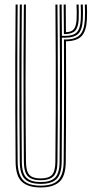

<svg xmlns="http://www.w3.org/2000/svg" viewBox="-20 -820 437 846"><path d="M159.2 6Q104.2 6 76.9 -18.8Q49.5 -43.5 48.8 -105.8Q47.8 -209 47.4 -325.6Q47 -442.2 47.2 -563Q47.5 -683.8 48.8 -800H57.8Q57 -722 56.6 -631Q56.2 -540 56.2 -446.4Q56.2 -352.8 56.6 -265.5Q57 -178.2 57.8 -107.2Q58.5 -51.8 81.4 -26.9Q104.2 -2 159.2 -2Q213.5 -2 236.6 -26.5Q259.8 -51 260.5 -107Q261.2 -178.8 261.8 -267.8Q262.2 -356.8 262.2 -453.6Q262.2 -550.5 261.8 -646Q263 -646 266.4 -646Q269.8 -646 271.2 -646Q313.8 -646.8 332.5 -666.8Q351.2 -686.8 353.8 -732.5Q354.8 -749 354.6 -767Q354.5 -785 353.8 -800H362.8Q363.5 -785.2 363.6 -766.6Q363.8 -748 362.8 -732.2Q360 -683.8 340.2 -661.8Q320.5 -639.8 274.5 -638.2Q274 -638.2 272.9 -638.1Q271.8 -638 270.8 -638Q271.2 -551.8 271.2 -458.9Q271.2 -366 270.9 -275.6Q270.5 -185.2 269.8 -106.2Q269 -43.2 241.5 -18.6Q214 6 159.2 6ZM159.5 -9.8Q110.8 -9.8 89.2 -31.5Q67.8 -53.2 67.2 -106.2Q66 -211.5 65.6 -327.9Q65.2 -444.2 65.6 -564.2Q66 -684.2 67.2 -800H76.2Q75.5 -718.2 75.1 -628.2Q74.8 -538.2 74.8 -446.8Q74.8 -355.2 75.1 -268.4Q75.5 -181.5 76.2 -106.2Q76.8 -56.2 96.6 -37Q116.5 -17.8 159.5 -17.8Q202.8 -17.8 222.4 -37.2Q242 -56.8 242.5 -106.2Q243.5 -208.2 243.9 -325Q244.2 -441.8 244 -563Q243.8 -684.2 242.5 -800H251.8Q252 -762.5 252.2 -731.6Q252.5 -700.8 252.8 -662.2Q260.2 -661.8 266 -661.8Q303 -661.8 318.4 -677.9Q333.8 -694 336 -735.2Q336.5 -747 336.6 -765.4Q336.8 -783.8 335.8 -800H344.8Q345.5 -783.8 345.6 -765.5Q345.8 -747.2 344.8 -732Q342.5 -688.8 324.8 -671.2Q307 -653.8 265.5 -653.8Q258.8 -653.8 252.8 -654.2Q253.2 -576.5 253.2 -483.5Q253.2 -390.5 252.9 -293.4Q252.5 -196.2 251.8 -106.2Q251 -53.2 229.5 -31.5Q208 -9.8 159.5 -9.8ZM159.2 -25.8Q120.8 -25.8 103.2 -43.1Q85.8 -60.5 85.2 -106.5Q84.2 -199.2 83.8 -316.1Q83.2 -433 83.6 -557.9Q84 -682.8 85.2 -800H94.2Q92.8 -634.8 92.6 -461Q92.5 -287.2 94.5 -106.5Q95 -65.2 109.4 -49.5Q123.8 -33.8 159.2 -33.8Q194.5 -33.8 209 -49.5Q223.5 -65.2 224 -106.5Q225.2 -228.2 225.6 -338.5Q226 -448.8 225.6 -560.8Q225.2 -672.8 224.2 -800H233.2Q234 -722 234.4 -631.5Q234.8 -541 234.8 -447.5Q234.8 -354 234.4 -266.4Q234 -178.8 233.2 -106.5Q232.8 -59.8 215 -42.8Q197.2 -25.8 159.2 -25.8ZM261.5 -669.8Q261.5 -690.2 261.4 -707Q261.2 -723.8 261 -745Q260.8 -766.2 260.5 -800H269.8Q269.8 -785.5 269.8 -778.5Q269.8 -771.5 269.9 -762.6Q270 -753.8 270.1 -734.9Q270.2 -716 270.5 -678Q296.5 -679 306.1 -692.4Q315.8 -705.8 317.5 -735.2Q318.2 -746.5 318.2 -764.9Q318.2 -783.2 317.2 -800H326.5Q327.2 -784.2 327.2 -766Q327.2 -747.8 326.8 -735.2Q324.8 -700 312 -685.4Q299.2 -670.8 268.8 -669.8Z"/></svg>

Font: Big Shoulders Inline Display Light
Style: Regular
Weight: 300
Designer: Patric King
Foundry: XO Type Co
Version: Version 1.000